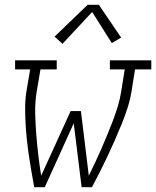

<svg xmlns="http://www.w3.org/2000/svg" viewBox="-20 -782 652 802"><path d="M123 0Q117 -32 111.5 -64.5Q106 -97 101 -130Q96 -163 92.5 -196Q89 -229 87 -262.5Q85 -296 85 -330Q85 -364 90 -398L106 -492H43V-530H217V-492H149L133 -398Q126 -353 127 -308.5Q128 -264 131.5 -220.5Q135 -177 140 -134Q145 -91 152 -48L275 -318H318L351 -48Q365 -77 378.5 -105.5Q392 -134 404.5 -163Q417 -192 429 -221Q441 -250 452 -279Q463 -308 472 -337.5Q481 -367 486 -398L501 -492H439V-530H612V-492H544L529 -398Q523 -363 512 -329Q501 -295 487.5 -262Q474 -229 459.5 -196Q445 -163 429.5 -130Q414 -97 397.5 -64.5Q381 -32 364 0H321L288 -267L167 0ZM241 -599 208 -629 346 -762H393L486 -625L447 -602L365 -732Z"/></svg>

Font: Iosevka Curly Slab XLtEx
Style: Italic
Weight: 200
Width: 7
Italic angle: -9°
Monospace: yes
Designer: Belleve Invis
Foundry: Belleve Invis
Version: Version 11.1.0; ttfautohint (v1.8.3)